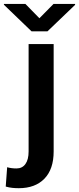

<svg xmlns="http://www.w3.org/2000/svg" viewBox="-71 -755 406 988"><path d="M76.2 -528.3H205.1V24.4Q205.1 115.7 157.5 164.6Q109.9 213.4 25.9 213.4Q7.8 213.4 -8.1 211.7Q-23.9 210 -41.5 205.1L-34.2 105.5Q-12.7 111.8 13.7 111.8Q43.5 111.8 59.8 89.1Q76.2 66.4 76.2 24.4ZM59.6 -734.9 131.8 -661.1 204.6 -734.9H315.4V-730L173.3 -593.8H91.3L-50.8 -730.5V-734.9Z"/></svg>

Font: Vazirmatn RD UI FD SemiBold
Style: Regular
Weight: 600
Designer: Saber Rastikerdar
Foundry: Saber Rastikerdar
Version: Version 33.003